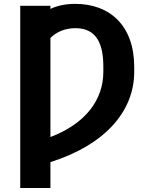

<svg xmlns="http://www.w3.org/2000/svg" viewBox="-20 -757 788 982"><path d="M237.9 -727.3H83.5V204.5H237.9V72.1C509.9 -13.5 666.2 -182.2 666.5 -389.2V-414.8C666.5 -625.7 541.9 -737.2 365.1 -737.2C313.2 -737.2 270.6 -727.3 237.9 -711.3ZM237.9 -56.1V-562.9C268.8 -593.8 312.1 -612.9 366.1 -612.9C479.8 -612.9 508.5 -523.1 508.5 -416.2V-389.2C508.2 -247.5 419 -125 237.9 -56.1Z"/></svg>

Font: Magic Ui Pro
Style: Bold
Weight: 700
Designer: Stefan Endress, Andreas Faust
Version: Version 1.000;FEAKit 1.0